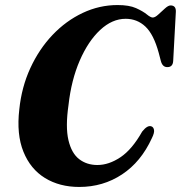

<svg xmlns="http://www.w3.org/2000/svg" viewBox="-20 -731 717 761"><path d="M580.5 -230Q588.5 -227 590.5 -215.8Q592.5 -204.5 582 -183.5Q539 -89.5 463.8 -39.8Q388.5 10 294 10Q216 10 158.2 -25.5Q100.5 -61 72.8 -129.8Q45 -198.5 56.5 -297.5Q65.5 -385.5 100.2 -461Q135 -536.5 188.2 -592.5Q241.5 -648.5 307.8 -679.8Q374 -711 446 -711Q492 -711 519.2 -698.8Q546.5 -686.5 561.8 -674Q577 -661.5 585.5 -661.5Q594.5 -661.5 607.5 -673.5Q620.5 -685.5 633.8 -697.5Q647 -709.5 656 -709.5Q678 -709.5 677 -684.5L666.5 -490.5Q665.5 -465 643.5 -465Q624 -464.5 617.5 -489.5L609 -522Q589 -595 556.2 -625.8Q523.5 -656.5 478 -656.5Q424.5 -656.5 377 -612.2Q329.5 -568 296 -490.8Q262.5 -413.5 251.5 -314.5Q239 -228 251.2 -175.8Q263.5 -123.5 293.8 -100.2Q324 -77 366 -77Q411.5 -77 457.5 -107.8Q503.5 -138.5 543.5 -209.5Q565 -236.5 580.5 -230Z"/></svg>

Font: Fraunces 144pt Soft
Style: Bold Italic
Weight: 700
Italic angle: -16°
Version: Version 1.000;[b76b70a41]